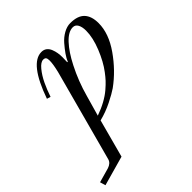

<svg xmlns="http://www.w3.org/2000/svg" viewBox="-266 -589 974 974"><g transform="rotate(-45 221.0 -102.0)"><path d="M157 -25Q194 -38 224 -54.5Q254 -71 275.5 -89.5Q297 -108 310 -122Q323 -136 338 -156Q370 -198 395 -260Q420 -322 420 -372Q420 -399 411 -415.5Q402 -432 384 -432Q352 -432 317 -394.5Q282 -357 250 -294Q211 -218 188 -134ZM-74 222 4 200Q32 191 38 169L170 -321Q182 -369 182 -395Q182 -410 177.5 -416Q173 -422 162 -422Q144 -422 122.5 -396Q101 -370 84.5 -335.5Q68 -301 55 -262L35 -268Q101 -456 183 -456Q200 -456 211.5 -447Q223 -438 229 -423Q235 -408 237.5 -393Q240 -378 240 -361L239 -327L242 -325Q250 -344 264 -364Q278 -384 297 -406Q316 -428 341 -442Q366 -456 390 -456Q443 -456 467.5 -430Q492 -404 492 -354Q492 -280 437 -201.5Q382 -123 309 -70Q286 -54 242 -32Q198 -10 150 2L95 207L-65 252Z"/></g></svg>

Font: Old Standard TT
Style: Italic
Weight: 400
Italic angle: -15.2°
Designer: Alexey Kryukov <alexios@thessalonica.org.ru>
Version: Version 2.2